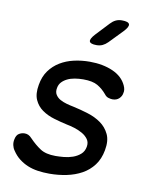

<svg xmlns="http://www.w3.org/2000/svg" viewBox="-88 -854 775 933"><g transform="rotate(10 300.0 -387.5)"><path d="M219 10Q189 10 162 6Q135 2 112 -7.5Q89 -17 69 -32.5Q49 -48 34 -71Q26 -82 23 -96Q20 -110 23 -124Q27 -146 40 -154Q53 -162 68 -162Q78 -162 86.5 -158Q95 -154 104 -144Q131 -116 158.5 -98Q186 -80 234 -80Q251 -80 274 -82Q297 -84 318.5 -91.5Q340 -99 356 -113Q372 -127 376 -150Q380 -172 369 -187.5Q358 -203 339.5 -213.5Q321 -224 300 -230.5Q279 -237 262 -240Q230 -247 196.5 -257Q163 -267 137.5 -285Q112 -303 99 -332Q86 -361 94 -406Q101 -448 122 -477Q143 -506 173.5 -524.5Q204 -543 241.5 -551.5Q279 -560 319 -560Q384 -560 433 -538.5Q482 -517 501 -475Q506 -464 507 -455Q508 -446 506 -439Q504 -423 491.5 -411Q479 -399 459 -399Q450 -399 438.5 -402.5Q427 -406 419 -417Q399 -441 374 -455.5Q349 -470 303 -470Q281 -470 260.5 -466.5Q240 -463 224 -455Q208 -447 197.5 -435.5Q187 -424 184 -407Q180 -387 188.5 -373.5Q197 -360 211.5 -352Q226 -344 244 -339Q262 -334 278 -331Q315 -323 352 -311.5Q389 -300 417 -280Q445 -260 460 -228.5Q475 -197 466 -149Q458 -105 435 -74.5Q412 -44 378.5 -25.5Q345 -7 304 1.5Q263 10 219 10ZM337 -645Q306 -645 302 -657Q298 -669 321 -694L382 -759Q394 -772 407.5 -778.5Q421 -785 438 -785Q470 -785 474.5 -772.5Q479 -760 454 -734L391 -669Q379 -657 366 -651Q353 -645 337 -645Z"/></g></svg>

Font: Maple Mono Normal NL
Style: Italic
Weight: 400
Italic angle: -10°
Monospace: yes
Designer: subframe7536
Version: Version 7.000